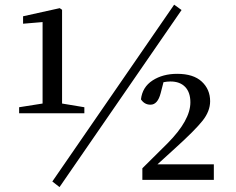

<svg xmlns="http://www.w3.org/2000/svg" viewBox="-20 -757 995 808"><path d="M335 -280.3H60.5V-305.7L159.2 -321.3V-664.1L77.1 -657.2V-688.5L231.4 -722.7L241.2 -715.8V-321.3L335 -305.7ZM712.9 -737.3 744.1 -714.8 230.5 30.3 200.2 6.8ZM642.6 -65.4H879.9V0H579.1V-48.8L685.5 -154.3Q781.2 -251 781.2 -326.2Q781.2 -368.2 759.3 -391.1Q737.3 -414.1 697.3 -414.1Q683.6 -414.1 668 -411.1L656.2 -365.2Q643.6 -316.4 613.3 -316.4Q587.9 -316.4 573.2 -338.9Q579.1 -390.6 622.1 -418.5Q665 -446.3 725.6 -446.3Q793.9 -446.3 829.1 -413.6Q864.3 -380.9 864.3 -331.1Q864.3 -289.1 832.5 -249Q800.8 -209 717.8 -133.8Z"/></svg>

Font: GenYoMin TW TTF SemiBold
Style: Regular
Weight: 600
Version: Version 1.300